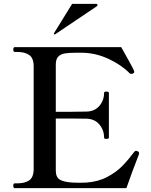

<svg xmlns="http://www.w3.org/2000/svg" viewBox="-20 -978 785 998"><path d="M703 -181Q703 -177 698 -165Q668 -89 637 0H57Q49 0 49 -13Q49 -25 57 -25H70Q110 -25 132.5 -41Q155 -57 155 -100V-633Q155 -676 132 -692Q109 -708 70 -708H57Q49 -708 49 -721Q49 -733 57 -733H610Q629 -700 652.5 -657Q676 -614 677 -609Q678 -607 678 -604Q678 -599 671 -596Q668 -594 663 -594Q657 -594 654 -597Q611 -641 543 -672.5Q475 -704 402 -704H381Q340 -704 318 -700.5Q296 -697 283 -684Q270 -671 270 -642V-397H353Q411 -397 430 -398Q472 -399 496.5 -427.5Q521 -456 521 -495Q521 -499 524 -500.5Q527 -502 533 -502Q546 -502 546 -495V-263Q546 -256 533 -256Q527 -256 524 -257.5Q521 -259 521 -263Q521 -302 496.5 -331Q472 -360 430 -361Q411 -362 353 -362H270V-92Q270 -57 290.5 -44.5Q311 -32 357 -29Q369 -28 393 -28Q415 -28 428 -29Q490 -33 537 -58Q584 -83 615 -114.5Q646 -146 679 -190Q682 -194 688 -194Q691 -194 695 -192Q703 -189 703 -181ZM484 -946Q487 -949 487 -952Q487 -954 485 -956Q483 -958 480 -958H355L261 -806L260 -803Q260 -802 261 -800.5Q262 -799 264 -799L267 -800Z"/></svg>

Font: Shippori Mincho SemiBold
Style: Regular
Weight: 600
Designer: FONTDASU
Foundry: FONTDASU / Google Inc. / but / Adobe
Version: Version 3.110; ttfautohint (v1.8.3)